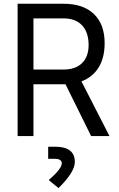

<svg xmlns="http://www.w3.org/2000/svg" viewBox="-20 -713 626 1006"><path d="M72.3 0V-693.4H313Q416 -693.4 472.2 -639.4Q528.3 -585.4 528.3 -486.8Q528.3 -410.6 496.8 -359.6Q465.3 -308.6 406.7 -286.6L553.7 0H457.5L323.2 -271.5Q318.4 -271.5 313 -271.5H155.3V0ZM155.3 -348.6H313Q375.5 -348.6 409.9 -382.3Q444.3 -416 444.3 -477.1Q444.3 -543.9 409.9 -580.3Q375.5 -616.7 313 -616.7H155.3ZM286.6 272.5 235.4 230.5Q303.7 171.4 303.7 142.6Q303.7 119.1 265.6 119.1H232.4V55.7H269Q372.1 55.7 372.1 135.7Q372.1 188.5 286.6 272.5Z"/></svg>

Font: Cascadia Mono SemiLight
Style: Regular
Weight: 350
Monospace: yes
Designer: Aaron Bell
Foundry: Saja Typeworks
Version: Version 2404.023; ttfautohint (v1.8.4)